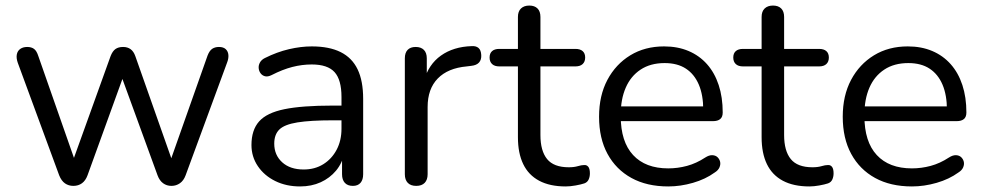

<svg xmlns="http://www.w3.org/2000/svg" viewBox="-20 -662 3539 691"><path d="M244 7Q227 7 214 -2Q201 -11 193 -31L44 -436Q38 -453 40.5 -466Q43 -479 53 -486Q63 -493 78 -493Q93 -493 102.5 -486Q112 -479 118 -460L258 -60H234L378 -460Q385 -478 395.5 -485.5Q406 -493 423 -493Q439 -493 450 -485Q461 -477 467 -460L608 -60H585L727 -462Q734 -480 744 -486.5Q754 -493 768 -493Q784 -493 792.5 -485Q801 -477 802 -464Q803 -451 797 -436L648 -31Q641 -12 627.5 -2.5Q614 7 597 7Q580 7 567 -2.5Q554 -12 547 -31L399 -437H442L295 -31Q288 -12 275 -2.5Q262 7 244 7Z M1060 9Q1010 9 970.5 -10.5Q931 -30 908 -64Q885 -98 885 -140Q885 -194 912.5 -225Q940 -256 1003.5 -269Q1067 -282 1177 -282H1222V-229H1178Q1097 -229 1050.5 -221.5Q1004 -214 985.5 -196Q967 -178 967 -145Q967 -104 995.5 -78Q1024 -52 1073 -52Q1113 -52 1143.5 -71Q1174 -90 1191.5 -123Q1209 -156 1209 -199V-313Q1209 -375 1184 -402.5Q1159 -430 1102 -430Q1067 -430 1032 -421Q997 -412 958 -392Q944 -385 934 -387.5Q924 -390 918 -398Q912 -406 911 -416.5Q910 -427 915.5 -437Q921 -447 933 -453Q977 -475 1020 -485Q1063 -495 1102 -495Q1165 -495 1206 -474.5Q1247 -454 1267 -412.5Q1287 -371 1287 -306V-35Q1287 -15 1277.5 -4Q1268 7 1250 7Q1231 7 1221 -4Q1211 -15 1211 -35V-113H1220Q1212 -75 1189.5 -48Q1167 -21 1134 -6Q1101 9 1060 9Z M1478 7Q1458 7 1447.5 -4Q1437 -15 1437 -35V-452Q1437 -472 1447 -482.5Q1457 -493 1476 -493Q1495 -493 1505.5 -482.5Q1516 -472 1516 -452V-371H1506Q1522 -430 1567 -462Q1612 -494 1678 -496Q1693 -497 1702 -489.5Q1711 -482 1712 -464Q1713 -447 1704 -437Q1695 -427 1676 -425L1660 -423Q1592 -417 1555.5 -379.5Q1519 -342 1519 -277V-35Q1519 -15 1508.5 -4Q1498 7 1478 7Z M2016 9Q1959 9 1920.5 -11.5Q1882 -32 1863 -71.5Q1844 -111 1844 -168V-423H1777Q1760 -423 1751 -431.5Q1742 -440 1742 -455Q1742 -470 1751 -478Q1760 -486 1777 -486H1844V-601Q1844 -621 1855 -631.5Q1866 -642 1885 -642Q1904 -642 1914.5 -631.5Q1925 -621 1925 -601V-486H2051Q2068 -486 2077 -478Q2086 -470 2086 -455Q2086 -440 2077 -431.5Q2068 -423 2051 -423H1925V-176Q1925 -119 1949 -89.5Q1973 -60 2027 -60Q2046 -60 2059.5 -64Q2073 -68 2082 -68Q2091 -69 2097 -62Q2103 -55 2103 -38Q2103 -26 2098.5 -16Q2094 -6 2083 -2Q2071 2 2051.5 5.5Q2032 9 2016 9Z M2385 9Q2308 9 2252.5 -21.5Q2197 -52 2166.5 -108Q2136 -164 2136 -242Q2136 -318 2166 -374.5Q2196 -431 2248.5 -463Q2301 -495 2370 -495Q2419 -495 2458 -478.5Q2497 -462 2524.5 -431Q2552 -400 2566.5 -356Q2581 -312 2581 -257Q2581 -241 2572 -233.5Q2563 -226 2546 -226H2198V-279H2527L2511 -266Q2511 -320 2495 -357.5Q2479 -395 2448.5 -415Q2418 -435 2372 -435Q2321 -435 2285.5 -411.5Q2250 -388 2232 -346.5Q2214 -305 2214 -250V-244Q2214 -152 2258.5 -104Q2303 -56 2385 -56Q2419 -56 2452.5 -65Q2486 -74 2518 -95Q2532 -104 2543.5 -103.5Q2555 -103 2562 -96.5Q2569 -90 2571.5 -80.5Q2574 -71 2569.5 -60Q2565 -49 2552 -41Q2519 -17 2474 -4Q2429 9 2385 9Z M2893 9Q2836 9 2797.5 -11.5Q2759 -32 2740 -71.5Q2721 -111 2721 -168V-423H2654Q2637 -423 2628 -431.5Q2619 -440 2619 -455Q2619 -470 2628 -478Q2637 -486 2654 -486H2721V-601Q2721 -621 2732 -631.5Q2743 -642 2762 -642Q2781 -642 2791.5 -631.5Q2802 -621 2802 -601V-486H2928Q2945 -486 2954 -478Q2963 -470 2963 -455Q2963 -440 2954 -431.5Q2945 -423 2928 -423H2802V-176Q2802 -119 2826 -89.5Q2850 -60 2904 -60Q2923 -60 2936.5 -64Q2950 -68 2959 -68Q2968 -69 2974 -62Q2980 -55 2980 -38Q2980 -26 2975.5 -16Q2971 -6 2960 -2Q2948 2 2928.5 5.5Q2909 9 2893 9Z M3262 9Q3185 9 3129.5 -21.5Q3074 -52 3043.5 -108Q3013 -164 3013 -242Q3013 -318 3043 -374.5Q3073 -431 3125.5 -463Q3178 -495 3247 -495Q3296 -495 3335 -478.5Q3374 -462 3401.5 -431Q3429 -400 3443.5 -356Q3458 -312 3458 -257Q3458 -241 3449 -233.5Q3440 -226 3423 -226H3075V-279H3404L3388 -266Q3388 -320 3372 -357.5Q3356 -395 3325.5 -415Q3295 -435 3249 -435Q3198 -435 3162.5 -411.5Q3127 -388 3109 -346.5Q3091 -305 3091 -250V-244Q3091 -152 3135.5 -104Q3180 -56 3262 -56Q3296 -56 3329.5 -65Q3363 -74 3395 -95Q3409 -104 3420.5 -103.5Q3432 -103 3439 -96.5Q3446 -90 3448.5 -80.5Q3451 -71 3446.5 -60Q3442 -49 3429 -41Q3396 -17 3351 -4Q3306 9 3262 9Z"/></svg>

Font: Nunito ExtraLight
Style: Regular
Weight: 400
Version: Version 3.602